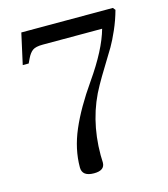

<svg xmlns="http://www.w3.org/2000/svg" viewBox="-103 -749 737 843"><g transform="rotate(-15 265.0 -328.0)"><path d="M41 -528 72 -668H488L497 -657Q485 -613 466.5 -571Q448 -529 433 -503.5Q418 -478 389.5 -432Q361 -386 345 -357Q269 -224 269 -57Q269 -51 269.5 -40.5Q270 -30 270 -24Q270 12 221 12Q167 12 167 -29Q167 -112 203.5 -197Q240 -282 310 -382Q394 -502 419 -592H149Q117 -592 103 -582Q89 -572 78 -549L68 -528Z"/></g></svg>

Font: Heuristica
Style: Regular
Weight: 400
Version: Version 1.0.1 ; ttfautohint (v1.4.1)